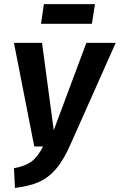

<svg xmlns="http://www.w3.org/2000/svg" viewBox="-20 -901 584 936"><path d="M325 -200Q291 -122 253.5 -78Q216 -34 169 -13.5Q122 7 53 15L48 -81Q103 -91 133.5 -113.5Q164 -136 190 -187H147L48 -692H185L242 -266L401 -692H544ZM180 -785 194 -881H443L428 -785Z"/></svg>

Font: Fira Sans Compressed SemiBold
Style: Italic
Weight: 600
Width: 1
Italic angle: -8°
Designer: bBox Type GmbH & Carrois Corporate GbR & Edenspiekermann AG
Foundry: bBox Type GmbH & Carrois Corporate GbR & Edenspiekermann AG
Version: Version 4.301